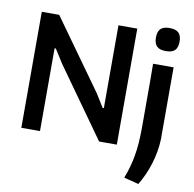

<svg xmlns="http://www.w3.org/2000/svg" viewBox="-102 -882 1216 1206"><g transform="rotate(10 506.0 -279.5)"><path d="M883 -632Q844 -632 826 -650Q808 -668 808 -706Q808 -744 826 -761.5Q844 -779 883 -779Q923 -779 941 -761Q959 -743 959 -706Q959 -668 941.5 -650Q924 -632 883 -632ZM765 196Q793 125 806.5 48Q820 -29 820 -133Q820 -138 820 -166Q820 -194 820 -234.5Q820 -275 820 -322.5Q820 -370 820 -413.5Q820 -457 819.5 -491.5Q819 -526 819 -540H950V-80Q947 -2 923 76Q899 154 859 220ZM74 -740H185L503 -296L555 -212H563V-740H683V0H570L256 -441L201 -528H193V0H74Z"/></g></svg>

Font: Encode Sans Narrow
Style: SemiBold
Weight: 600
Designer: Pablo Impallari, Andres Torresi
Foundry: Pablo Impallari, Andres Torresi
Version: Version 1.000; ttfautohint (v1.00) -l 8 -r 50 -G 200 -x 14 -